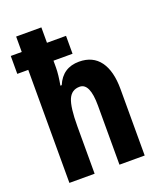

<svg xmlns="http://www.w3.org/2000/svg" viewBox="-142 -849 784 937"><g transform="rotate(-20 249.5 -380.0)"><path d="M186 -760V-680H285V-587H186V-552Q186 -534 183.5 -511Q181 -488 176 -461H183Q216 -540 301 -540Q372 -540 409 -489.5Q446 -439 446 -345V0H315V-307Q315 -424 262 -424Q220 -424 203 -384.5Q186 -345 186 -246V0H55V-587H-2V-680H55V-760Z"/></g></svg>

Font: Noto Sans ExtraCondensed
Style: Bold
Weight: 700
Width: 2
Designer: Monotype Design Team
Foundry: Monotype Imaging Inc.
Version: Version 2.013; ttfautohint (v1.8.4.7-5d5b)